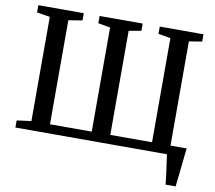

<svg xmlns="http://www.w3.org/2000/svg" viewBox="-95 -854 1286 1146"><g transform="rotate(10 548.0 -281.5)"><path d="M980 180Q978 159.5 975 135.2Q972 111 968.5 86Q965 61 961.8 38.5Q958.5 16 956.5 -0.5L916 -54.5H1066.5Q1064 -35 1061.5 -11.2Q1059 12.5 1056.5 38.2Q1054 64 1051 89.2Q1048 114.5 1045.5 138Q1043 161.5 1041 180ZM38 0V-43L125.5 -54.5V-686L46 -699V-743H321.5V-699L238 -685.5V-55H491V-686L417.5 -699V-743H678.5V-699L603.5 -686V-55H856.5V-686L782 -699V-743H1047V-699L968.5 -686V-54.5L1055 -43V0Z"/></g></svg>

Font: Merriweather 48pt Medium
Style: Regular
Weight: 500
Version: Version 2.100